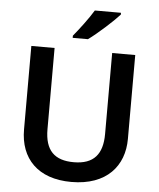

<svg xmlns="http://www.w3.org/2000/svg" viewBox="-62 -990 870 1053"><g transform="rotate(5 373.5 -464.0)"><path d="M561 -928V-938H417C390 -893 340 -827 309 -790V-778H393C442 -813 528 -891 561 -928ZM659 -252V-714H532V-268C532 -158 485 -99 374 -99C268 -99 215 -150 215 -267V-714H87V-254C87 -95 185 10 370 10C565 10 659 -104 659 -252Z"/></g></svg>

Font: Noto Sans Vithkuqi SemiBold
Style: Regular
Weight: 600
Version: Version 1.001